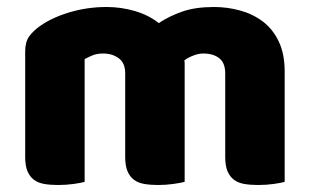

<svg xmlns="http://www.w3.org/2000/svg" viewBox="-20 -521 886 549"><path d="M285 -501Q326 -501 365.5 -489.5Q405 -478 434 -455Q464 -475 501.5 -488Q539 -501 592 -501Q630 -501 666.5 -491Q703 -481 731.5 -459.5Q760 -438 777 -402.5Q794 -367 794 -316V-1Q784 2 762.5 5Q741 8 718 8Q696 8 678.5 5Q661 2 649 -7Q637 -16 630.5 -31.5Q624 -47 624 -72V-311Q624 -341 607 -354.5Q590 -368 561 -368Q547 -368 531 -361.5Q515 -355 507 -348Q508 -344 508 -340.5Q508 -337 508 -334V-1Q497 2 475.5 5Q454 8 432 8Q410 8 392.5 5Q375 2 363 -7Q351 -16 344.5 -31.5Q338 -47 338 -72V-311Q338 -341 319.5 -354.5Q301 -368 275 -368Q257 -368 244 -362.5Q231 -357 222 -352V-1Q212 2 190.5 5Q169 8 146 8Q124 8 106.5 5Q89 2 77 -7Q65 -16 58.5 -31.5Q52 -47 52 -72V-374Q52 -401 63.5 -417Q75 -433 95 -447Q129 -471 179.5 -486Q230 -501 285 -501Z"/></svg>

Font: Baloo Tamma
Style: Regular
Weight: 400
Designer: Divya Kowshik and Ek Type
Foundry: Ek Type
Version: Version 1.007;PS 1.000;hotconv 1.0.88;makeotf.lib2.5.647800